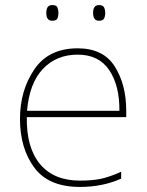

<svg xmlns="http://www.w3.org/2000/svg" viewBox="-20 -729 580 759"><path d="M287 -538Q172 -538 115.5 -454.5Q59 -371 59 -259Q59 -143 115.5 -66.5Q172 10 296 10Q386 10 459 -23V-50Q412 -29 378 -22Q344 -15 296 -15Q193 -15 138.5 -80Q84 -145 86 -266H479V-291Q479 -395 433.5 -466.5Q388 -538 287 -538ZM287 -513Q371 -513 412 -451.5Q453 -390 452 -291H87Q96 -400 149.5 -456.5Q203 -513 287 -513ZM348 -678Q348 -647 371 -647Q387 -647 391.5 -656Q396 -665 396 -678Q396 -690 391.5 -699.5Q387 -709 371 -709Q348 -709 348 -678ZM163 -678Q163 -647 186 -647Q203 -647 207 -656Q211 -665 211 -678Q211 -690 207 -699.5Q203 -709 186 -709Q163 -709 163 -678Z"/></svg>

Font: Noto Sans UI Thin
Style: Regular
Weight: 250
Designer: Monotype Design Team
Foundry: Monotype Imaging Inc.
Version: Version 1.901